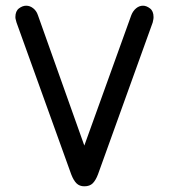

<svg xmlns="http://www.w3.org/2000/svg" viewBox="-20 -651 594 674"><path d="M276 -140 441 -598Q447 -613 458 -622Q469 -631 482 -631Q494 -631 506.5 -621.5Q519 -612 519 -591Q519 -586 518 -581.5Q517 -577 516 -572L324 -39Q316 -18 305.5 -7.5Q295 3 276 3Q259 3 248.5 -7.5Q238 -18 230 -39L38 -572Q37 -577 35.5 -581.5Q34 -586 34 -591Q34 -612 46.5 -621.5Q59 -631 72 -631Q85 -631 96.5 -622Q108 -613 113 -598Z"/></svg>

Font: Beiruti Medium
Style: Regular
Weight: 500
Designer: Arlette Boutros
Foundry: Boutros
Version: Version 1.41